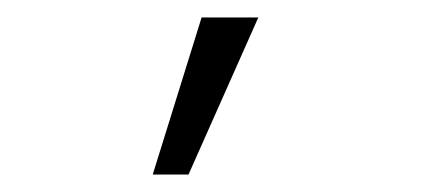

<svg xmlns="http://www.w3.org/2000/svg" viewBox="-20 -124 490 220"><path d="M196 76H155L211 -104H276Z"/></svg>

Font: Inconsolata SemiCondensed
Style: Regular
Weight: 400
Width: 4
Monospace: yes
Designer: Raph Levien, Cyreal, Brenton Simpson
Foundry: Raph Levien, Cyreal, Google
Version: Version 3.000; ttfautohint (v1.8.2.53-6de2)